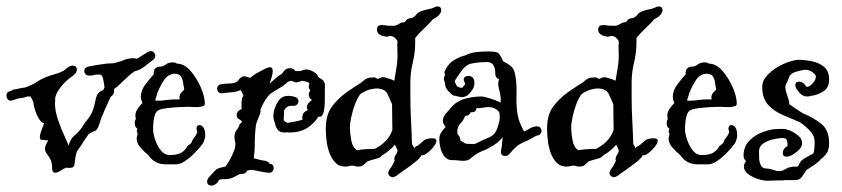

<svg xmlns="http://www.w3.org/2000/svg" viewBox="-30 -513 2619 597"><path d="M132 9Q132 -8 126.5 -18Q121 -28 115.5 -35Q110 -42 110 -51Q110 -59 116 -69L118 -73L120 -76Q119 -77 113 -77Q107 -77 105 -78H100Q94 -78 94 -86Q94 -96 100 -110.5Q106 -125 107 -130Q99 -131 91.5 -143Q84 -155 79 -170.5Q74 -186 74 -195Q72 -200 69.5 -204.5Q67 -209 65 -213H55Q41 -208 27 -207L9 -201Q7 -200 4 -200Q-3 -200 -6.5 -205Q-10 -210 -10 -216Q-10 -226 -1 -229L6 -231Q9 -235 17 -235Q19 -236 22 -236Q29 -238 35 -239Q41 -240 48 -241Q69 -248 86.5 -259.5Q104 -271 126 -278Q137 -281 147.5 -284.5Q158 -288 168 -293Q172 -297 176.5 -300Q181 -303 185 -306Q190 -309 195 -309Q209 -309 209 -296Q209 -291 204 -284Q200 -280 195 -276Q190 -272 185 -269Q169 -256 155.5 -238Q142 -220 141 -203L142 -202Q141 -199 141 -191Q141 -167 151 -138.5Q161 -110 171.5 -88Q182 -66 183 -60Q190 -83 201 -91Q212 -99 225 -117Q226 -119 231 -127Q236 -135 237 -135Q253 -154 258.5 -169.5Q264 -185 266 -197.5Q268 -210 272.5 -219Q277 -228 291 -233L295 -241Q294 -251 291 -266Q288 -281 281 -281H268Q264 -280 259.5 -279Q255 -278 250 -278H247Q240 -278 236 -282.5Q232 -287 232 -292Q232 -303 245 -306Q250 -307 255 -308Q260 -309 266 -310Q279 -312 292 -314Q305 -316 318 -316Q325 -316 331.5 -318.5Q338 -321 345 -322Q355 -327 365 -329.5Q375 -332 383 -332Q392 -332 395 -330L431 -352Q433 -353 435 -353.5Q437 -354 439 -354Q445 -354 449 -349.5Q453 -345 453 -340Q453 -333 446 -327Q433 -317 419 -306Q405 -295 388 -291Q378 -284 368.5 -275.5Q359 -267 351 -259Q347 -255 340.5 -249Q334 -243 327 -238L324 -234L325 -231Q325 -218 314 -212Q304 -190 294 -167.5Q284 -145 278 -125Q273 -108 264 -105.5Q255 -103 245 -95Q235 -81 226.5 -67.5Q218 -54 209 -42Q206 -33 204.5 -23.5Q203 -14 202 -5Q202 9 187 9Q185 9 182 9Q179 9 177 8Q170 10 159.5 17Q149 24 141 24Q132 24 132 9Z M486 -2Q450 -2 431 -31Q418 -41 406.5 -54.5Q395 -68 395 -82Q395 -89 398 -96Q393 -107 397 -111L398 -112Q395 -114 392 -118Q389 -122 389 -129Q389 -139 393 -144L392 -145Q391 -148 391 -154Q391 -165 398.5 -175.5Q406 -186 413 -193Q408 -203 408 -212Q408 -232 422.5 -251Q437 -270 448 -282Q446 -306 470 -306Q477 -306 485.5 -312.5Q494 -319 507 -319Q512 -319 515 -318Q518 -317 521 -315Q543 -315 562.5 -292.5Q582 -270 594.5 -241Q607 -212 607 -190Q606 -184 600 -182.5Q594 -181 586 -180H578Q571 -180 564.5 -180.5Q558 -181 555 -181Q545 -181 527 -180Q509 -179 491 -177Q473 -175 464 -171Q454 -167 450 -150Q446 -133 446 -110Q446 -99 452 -80Q458 -61 469.5 -46Q481 -31 498 -31Q520 -31 531.5 -37Q543 -43 550 -54Q552 -59 559 -63.5Q566 -68 567 -74Q569 -80 575 -87Q581 -94 583 -101Q584 -103 582.5 -106.5Q581 -110 581 -114Q581 -117 583 -120.5Q585 -124 591 -124Q597 -124 602.5 -116.5Q608 -109 608 -95Q608 -92 608 -89Q608 -86 607 -83Q604 -71 601 -68Q600 -65 597 -62Q594 -59 591 -54Q584 -46 571.5 -33.5Q559 -21 544.5 -11.5Q530 -2 518 -2ZM452 -201Q455 -200 458 -200Q461 -200 464 -200Q470 -200 475.5 -200.5Q481 -201 487 -202Q495 -203 502.5 -203.5Q510 -204 515 -204H529Q528 -206 528 -210Q528 -223 543 -234Q541 -245 539 -258Q537 -271 529 -280L520 -283Q517 -283 515 -284Q493 -283 481 -265.5Q469 -248 462 -230Q459 -224 457.5 -217.5Q456 -211 452 -201Z M638 61Q634 64 628 64Q614 64 614 51Q614 46 619 39Q633 24 639 17Q645 10 666 6Q668 6 669 5.5Q670 5 671 5Q677 -3 685 -17Q693 -31 698.5 -46.5Q704 -62 701 -72Q700 -76 699.5 -79.5Q699 -83 699 -86Q699 -101 706.5 -110Q714 -119 715 -127L721 -132Q722 -133 722 -133.5Q722 -134 722 -134Q722 -138 714 -142Q706 -146 706 -153Q706 -164 712 -168.5Q718 -173 721 -174V-194Q721 -199 722 -205Q723 -211 727 -215Q725 -220 723 -224.5Q721 -229 718 -233Q705 -227 690 -226Q675 -225 661 -223H658Q652 -223 648.5 -227.5Q645 -232 645 -237Q645 -242 648 -246Q651 -250 657 -251Q667 -253 685.5 -253.5Q704 -254 710 -262L713 -266Q717 -271 722.5 -274Q728 -277 735 -275L748 -271Q763 -283 771 -287Q779 -291 798 -301Q806 -304 809 -304Q818 -304 818 -292Q818 -283 814.5 -272Q811 -261 808 -253Q814 -258 826.5 -269Q839 -280 846 -283Q851 -291 857 -296Q863 -301 873 -301Q882 -301 889 -292H905Q909 -294 913 -295.5Q917 -297 922 -297Q933 -297 945.5 -289.5Q958 -282 959 -274Q964 -270 969 -267.5Q974 -265 977 -260Q981 -253 980.5 -246Q980 -239 980 -231Q980 -219 980 -200.5Q980 -182 977 -167Q974 -152 966 -150H960Q947 -129 925 -115Q903 -101 869 -101Q866 -101 865 -102Q862 -101 856 -101Q840 -101 833.5 -109.5Q827 -118 825 -130Q820 -142 820 -152Q820 -167 826 -180Q831 -195 840.5 -205Q850 -215 867 -215Q876 -215 886 -212Q898 -209 898 -198Q898 -192 893 -187.5Q888 -183 879 -184H875Q861 -184 853 -169V-155Q853 -153 852.5 -148.5Q852 -144 852 -140Q858 -132 865 -131Q877 -133 891.5 -136Q906 -139 911 -141Q910 -144 910 -149Q910 -163 927 -171Q924 -176 924 -179Q924 -191 940 -202Q930 -208 930 -219Q930 -225 932 -227Q934 -229 935 -232Q930 -238 930 -244Q930 -247 931 -249.5Q932 -252 932 -253Q932 -255 928 -257Q924 -259 910 -262Q906 -261 901 -259Q896 -257 891 -257Q883 -257 878 -262Q874 -261 870.5 -260.5Q867 -260 864 -258Q856 -249 840.5 -240Q825 -231 810 -221Q800 -211 793 -199Q786 -187 780 -173Q782 -167 775 -150Q768 -133 766 -126Q763 -101 762.5 -86Q762 -71 762 -57Q762 -43 759 -21Q768 -19 776.5 -16.5Q785 -14 795 -13L796 -12Q804 -12 808 -4Q821 -3 821 10Q821 15 817 20Q813 25 805 24Q801 24 786.5 21.5Q772 19 755 15Q751 15 747 15.5Q743 16 739 17Q734 28 721 28H716Q706 33 696.5 38Q687 43 674 44Q664 44 659 44.5Q654 45 652 46Q652 46 650 48Q649 49 647.5 52.5Q646 56 638 61Z M1202 34Q1199 35 1196.5 36.5Q1194 38 1191 38Q1186 38 1181.5 34Q1177 30 1177 24Q1177 20 1182 13Q1187 7 1190.5 0Q1194 -7 1197 -13Q1197 -15 1196.5 -15.5Q1196 -16 1196 -17Q1196 -25 1200 -30.5Q1204 -36 1206 -43Q1206 -47 1203.5 -52Q1201 -57 1198 -63Q1181 -43 1158 -30Q1154 -25 1148 -22L1131 -17Q1127 -16 1122 -14.5Q1117 -13 1112 -11Q1105 -4 1099.5 0.5Q1094 5 1083 5Q1078 5 1074 3.5Q1070 2 1065 2Q1061 2 1055.5 3.5Q1050 5 1043 5Q1024 5 1012 -8Q1000 -21 993.5 -40Q987 -59 985 -79Q983 -99 983 -112Q983 -155 1001 -180Q1019 -205 1045 -224Q1047 -226 1048.5 -227Q1050 -228 1052 -229Q1063 -237 1074 -244Q1085 -251 1096 -258L1098 -260Q1110 -272 1125 -272H1131Q1131 -272 1131.5 -272.5Q1132 -273 1133 -273Q1135 -273 1139.5 -270Q1144 -267 1146 -268Q1156 -273 1160 -273Q1164 -273 1168 -272Q1172 -271 1177 -269Q1182 -268 1187 -266Q1192 -264 1196 -262Q1199 -282 1202.5 -301Q1206 -320 1206 -339Q1206 -347 1205.5 -359.5Q1205 -372 1206 -385Q1202 -392 1196.5 -396.5Q1191 -401 1184 -401H1181Q1179 -400 1176.5 -399.5Q1174 -399 1170 -399Q1170 -399 1167.5 -399.5Q1165 -400 1161 -401Q1142 -406 1142 -421Q1142 -435 1157 -435Q1165 -435 1169.5 -434Q1174 -433 1184 -433H1198Q1207 -436 1213 -440Q1219 -444 1229 -444Q1235 -457 1251 -457Q1262 -463 1265.5 -469Q1269 -475 1285 -480Q1294 -483 1303 -484.5Q1312 -486 1320 -490Q1325 -493 1330 -493Q1342 -493 1342 -481Q1342 -475 1336 -467.5Q1330 -460 1316 -453Q1307 -442 1289.5 -425.5Q1272 -409 1261 -395V-380Q1261 -349 1253.5 -318.5Q1246 -288 1246 -257V-212Q1246 -173 1248 -138Q1250 -103 1251 -65Q1253 -62 1255 -58.5Q1257 -55 1258 -52Q1261 -58 1269 -60Q1279 -68 1287 -75.5Q1295 -83 1315 -83Q1327 -83 1327 -75Q1327 -68 1318.5 -57Q1310 -46 1299.5 -38Q1289 -30 1283 -30H1280L1279 -28Q1276 -21 1259.5 -8Q1243 5 1225.5 17Q1208 29 1202 34ZM1080 -46Q1093 -48 1106 -49Q1119 -50 1135 -50Q1177 -71 1190 -109Q1190 -127 1189.5 -147Q1189 -167 1189 -189Q1182 -206 1174.5 -221.5Q1167 -237 1141 -238Q1134 -238 1121 -235Q1108 -232 1091 -221Q1082 -210 1074.5 -190.5Q1067 -171 1062.5 -150.5Q1058 -130 1058 -115Q1058 -101 1062 -78Q1066 -55 1080 -46Z M1376 -15Q1361 -15 1352 -26.5Q1343 -38 1339.5 -53Q1336 -68 1336 -80Q1336 -93 1342 -101.5Q1348 -110 1356 -119L1355 -120Q1347 -128 1347 -137Q1347 -149 1356.5 -160Q1366 -171 1373 -179Q1390 -199 1416 -206Q1442 -213 1467 -213Q1473 -213 1492 -207.5Q1511 -202 1527 -194Q1527 -203 1526.5 -211.5Q1526 -220 1523 -230Q1522 -235 1520.5 -241Q1519 -247 1519 -253Q1519 -260 1522 -266Q1510 -271 1510 -284Q1510 -320 1485 -320Q1454 -320 1430 -314Q1417 -308 1408 -296.5Q1399 -285 1386 -265Q1384 -261 1384 -259Q1386 -255 1387.5 -251.5Q1389 -248 1391 -245Q1398 -240 1407 -240Q1407 -240 1411.5 -245Q1416 -250 1416 -251V-255Q1412 -260 1412 -265Q1412 -277 1427 -277Q1434 -277 1439.5 -272Q1445 -267 1445 -255V-251Q1445 -241 1433 -226Q1421 -211 1407 -211Q1402 -211 1396.5 -212.5Q1391 -214 1386 -215Q1382 -215 1378 -217Q1374 -219 1369 -225Q1363 -230 1358.5 -237Q1354 -244 1354 -253Q1353 -258 1351.5 -261.5Q1350 -265 1350 -266Q1350 -271 1351.5 -274.5Q1353 -278 1354 -281Q1350 -288 1354 -294Q1363 -314 1380 -325Q1397 -336 1417 -341Q1433 -349 1450.5 -351Q1468 -353 1489 -353Q1515 -353 1520.5 -347Q1526 -341 1535 -322Q1554 -313 1562.5 -303.5Q1571 -294 1574 -268Q1577 -242 1576 -215Q1575 -188 1578.5 -162.5Q1582 -137 1595 -113Q1596 -110 1600 -104Q1609 -109 1618 -114Q1627 -119 1637 -120H1640Q1647 -120 1650.5 -115.5Q1654 -111 1654 -106Q1654 -102 1651 -97.5Q1648 -93 1642 -92Q1636 -91 1623 -83Q1610 -75 1598 -71Q1585 -65 1575 -56.5Q1565 -48 1554 -34Q1548 -28 1541 -28Q1525 -28 1528 -47Q1529 -49 1530.5 -61Q1532 -73 1533 -87Q1527 -78 1516.5 -69.5Q1506 -61 1487 -51Q1485 -50 1479.5 -47.5Q1474 -45 1471 -44Q1461 -40 1452 -34.5Q1443 -29 1434 -21Q1430 -17 1424.5 -15Q1419 -13 1410 -13Q1406 -13 1400 -13.5Q1394 -14 1387 -15ZM1441 -65Q1446 -65 1448 -66Q1474 -79 1488 -84.5Q1502 -90 1509.5 -100.5Q1517 -111 1523 -138Q1523 -140 1523.5 -142.5Q1524 -145 1524 -149Q1524 -162 1521 -166Q1508 -180 1490 -180Q1480 -180 1470.5 -178Q1461 -176 1452 -177Q1450 -164 1438 -164H1433Q1429 -153 1419 -153H1416Q1412 -139 1402 -129.5Q1392 -120 1392 -104V-97Q1402 -87 1402 -75Q1408 -73 1412.5 -69.5Q1417 -66 1421 -66H1422Z M1890 34Q1887 35 1884.5 36.5Q1882 38 1879 38Q1874 38 1869.5 34Q1865 30 1865 24Q1865 20 1870 13Q1875 7 1878.5 0Q1882 -7 1885 -13Q1885 -15 1884.5 -15.5Q1884 -16 1884 -17Q1884 -25 1888 -30.5Q1892 -36 1894 -43Q1894 -47 1891.5 -52Q1889 -57 1886 -63Q1869 -43 1846 -30Q1842 -25 1836 -22L1819 -17Q1815 -16 1810 -14.5Q1805 -13 1800 -11Q1793 -4 1787.5 0.5Q1782 5 1771 5Q1766 5 1762 3.5Q1758 2 1753 2Q1749 2 1743.5 3.5Q1738 5 1731 5Q1712 5 1700 -8Q1688 -21 1681.5 -40Q1675 -59 1673 -79Q1671 -99 1671 -112Q1671 -155 1689 -180Q1707 -205 1733 -224Q1735 -226 1736.5 -227Q1738 -228 1740 -229Q1751 -237 1762 -244Q1773 -251 1784 -258L1786 -260Q1798 -272 1813 -272H1819Q1819 -272 1819.5 -272.5Q1820 -273 1821 -273Q1823 -273 1827.5 -270Q1832 -267 1834 -268Q1844 -273 1848 -273Q1852 -273 1856 -272Q1860 -271 1865 -269Q1870 -268 1875 -266Q1880 -264 1884 -262Q1887 -282 1890.5 -301Q1894 -320 1894 -339Q1894 -347 1893.5 -359.5Q1893 -372 1894 -385Q1890 -392 1884.5 -396.5Q1879 -401 1872 -401H1869Q1867 -400 1864.5 -399.5Q1862 -399 1858 -399Q1858 -399 1855.5 -399.5Q1853 -400 1849 -401Q1830 -406 1830 -421Q1830 -435 1845 -435Q1853 -435 1857.5 -434Q1862 -433 1872 -433H1886Q1895 -436 1901 -440Q1907 -444 1917 -444Q1923 -457 1939 -457Q1950 -463 1953.5 -469Q1957 -475 1973 -480Q1982 -483 1991 -484.5Q2000 -486 2008 -490Q2013 -493 2018 -493Q2030 -493 2030 -481Q2030 -475 2024 -467.5Q2018 -460 2004 -453Q1995 -442 1977.5 -425.5Q1960 -409 1949 -395V-380Q1949 -349 1941.5 -318.5Q1934 -288 1934 -257V-212Q1934 -173 1936 -138Q1938 -103 1939 -65Q1941 -62 1943 -58.5Q1945 -55 1946 -52Q1949 -58 1957 -60Q1967 -68 1975 -75.5Q1983 -83 2003 -83Q2015 -83 2015 -75Q2015 -68 2006.5 -57Q1998 -46 1987.5 -38Q1977 -30 1971 -30H1968L1967 -28Q1964 -21 1947.5 -8Q1931 5 1913.5 17Q1896 29 1890 34ZM1768 -46Q1781 -48 1794 -49Q1807 -50 1823 -50Q1865 -71 1878 -109Q1878 -127 1877.5 -147Q1877 -167 1877 -189Q1870 -206 1862.5 -221.5Q1855 -237 1829 -238Q1822 -238 1809 -235Q1796 -232 1779 -221Q1770 -210 1762.5 -190.5Q1755 -171 1750.5 -150.5Q1746 -130 1746 -115Q1746 -101 1750 -78Q1754 -55 1768 -46Z M2140 -2Q2104 -2 2085 -31Q2072 -41 2060.5 -54.5Q2049 -68 2049 -82Q2049 -89 2052 -96Q2047 -107 2051 -111L2052 -112Q2049 -114 2046 -118Q2043 -122 2043 -129Q2043 -139 2047 -144L2046 -145Q2045 -148 2045 -154Q2045 -165 2052.5 -175.5Q2060 -186 2067 -193Q2062 -203 2062 -212Q2062 -232 2076.5 -251Q2091 -270 2102 -282Q2100 -306 2124 -306Q2131 -306 2139.5 -312.5Q2148 -319 2161 -319Q2166 -319 2169 -318Q2172 -317 2175 -315Q2197 -315 2216.5 -292.5Q2236 -270 2248.5 -241Q2261 -212 2261 -190Q2260 -184 2254 -182.5Q2248 -181 2240 -180H2232Q2225 -180 2218.5 -180.5Q2212 -181 2209 -181Q2199 -181 2181 -180Q2163 -179 2145 -177Q2127 -175 2118 -171Q2108 -167 2104 -150Q2100 -133 2100 -110Q2100 -99 2106 -80Q2112 -61 2123.5 -46Q2135 -31 2152 -31Q2174 -31 2185.5 -37Q2197 -43 2204 -54Q2206 -59 2213 -63.5Q2220 -68 2221 -74Q2223 -80 2229 -87Q2235 -94 2237 -101Q2238 -103 2236.5 -106.5Q2235 -110 2235 -114Q2235 -117 2237 -120.5Q2239 -124 2245 -124Q2251 -124 2256.5 -116.5Q2262 -109 2262 -95Q2262 -92 2262 -89Q2262 -86 2261 -83Q2258 -71 2255 -68Q2254 -65 2251 -62Q2248 -59 2245 -54Q2238 -46 2225.5 -33.5Q2213 -21 2198.5 -11.5Q2184 -2 2172 -2ZM2106 -201Q2109 -200 2112 -200Q2115 -200 2118 -200Q2124 -200 2129.5 -200.5Q2135 -201 2141 -202Q2149 -203 2156.5 -203.5Q2164 -204 2169 -204H2183Q2182 -206 2182 -210Q2182 -223 2197 -234Q2195 -245 2193 -258Q2191 -271 2183 -280L2174 -283Q2171 -283 2169 -284Q2147 -283 2135 -265.5Q2123 -248 2116 -230Q2113 -224 2111.5 -217.5Q2110 -211 2106 -201Z M2356 49Q2344 49 2326.5 43.5Q2309 38 2296 28Q2283 18 2283 5Q2283 -4 2290 -12Q2282 -18 2282 -29Q2282 -57 2300 -75.5Q2318 -94 2343.5 -103Q2369 -112 2390 -112H2404Q2407 -112 2410 -112Q2413 -112 2417 -110Q2426 -108 2429 -106Q2442 -100 2453 -90.5Q2464 -81 2464 -68Q2464 -54 2448 -41.5Q2432 -29 2423 -27Q2420 -26 2415 -26Q2404 -26 2404 -36Q2404 -51 2417 -58L2419 -59Q2419 -78 2413 -82Q2407 -84 2404 -84Q2393 -84 2375 -80Q2357 -76 2343.5 -67Q2330 -58 2330 -42Q2330 -34 2330.5 -21Q2331 -8 2336 1.5Q2341 11 2353 11Q2362 11 2370.5 14Q2379 17 2387 19L2402 18Q2408 15 2417.5 10Q2427 5 2444 5H2450Q2451 3 2453 1Q2459 -14 2473 -21.5Q2487 -29 2499 -36Q2503 -45 2503 -73Q2503 -90 2489.5 -105Q2476 -120 2457 -133Q2431 -144 2404 -155.5Q2377 -167 2358.5 -187Q2340 -207 2340 -243Q2340 -261 2353.5 -276.5Q2367 -292 2386 -303.5Q2405 -315 2423.5 -321Q2442 -327 2452 -327Q2472 -327 2494.5 -322.5Q2517 -318 2532.5 -305Q2548 -292 2548 -265Q2548 -240 2529.5 -228.5Q2511 -217 2492 -215Q2489 -214 2486 -213.5Q2483 -213 2480 -213Q2470 -213 2462.5 -218.5Q2455 -224 2450 -232L2448 -235Q2443 -241 2443 -249Q2443 -259 2455 -259Q2460 -259 2465 -256.5Q2470 -254 2474 -248L2476 -245Q2476 -245 2476 -244.5Q2476 -244 2477 -244L2478 -243Q2482 -243 2484 -244Q2492 -247 2499.5 -257Q2507 -267 2507 -275Q2507 -280 2497 -288Q2487 -296 2475 -296Q2466 -296 2447 -290.5Q2428 -285 2424 -274Q2421 -266 2418.5 -260Q2416 -254 2413 -249Q2413 -248 2412.5 -246Q2412 -244 2412 -242Q2412 -233 2415.5 -223.5Q2419 -214 2423 -200Q2424 -196 2424 -193.5Q2424 -191 2424 -189Q2434 -182 2445 -174.5Q2456 -167 2466 -161Q2498 -148 2523 -128.5Q2548 -109 2548 -68Q2548 -47 2540 -36Q2532 -25 2521 -17Q2515 -9 2504.5 -2Q2494 5 2477 16Q2474 21 2472 24.5Q2470 28 2468 30Q2464 37 2458.5 42Q2453 47 2439 47H2409Q2406 48 2403 48Q2400 48 2397 48H2387Q2380 48 2372 48.5Q2364 49 2356 49Z"/></svg>

Font: Are You Serious
Style: Regular
Weight: 400
Designer: Robert E. Leuschke
Foundry: Robert E. Leuschke
Version: Version 1.100